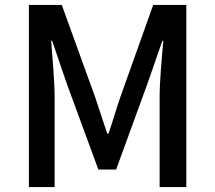

<svg xmlns="http://www.w3.org/2000/svg" viewBox="-20 -735 870 777"><path d="M97 -715V22H201V-342C201 -408 192 -503 187 -570H191L249 -400L378 -49H450L578 -400L637 -570H641C635 -503 626 -408 626 -342V22H734V-715H600L467 -342C450 -293 436 -243 419 -194H414C397 -243 382 -293 365 -342L230 -715Z"/></svg>

Font: コーポレート・ロゴ ver3 Medium
Style: Regular
Weight: 500
Designer: [KANA_main] LOGOTYPE.JP [Source Han Sans] Ryoko NISHIZUKA 西塚涼子 (kana, bopomofo & ideographs); Paul D. Hunt (Latin, Greek
Version: Version 12.001;FEAKit 1.0